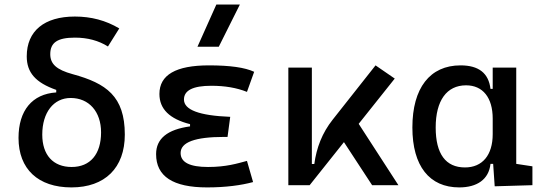

<svg xmlns="http://www.w3.org/2000/svg" viewBox="-20 -815 2384 845"><path d="M294.4 9.8C441.9 9.8 529.3 -76.2 529.3 -222.7C529.3 -391.6 447.3 -448.2 300.8 -488.3C227.1 -508.3 201.2 -534.2 201.2 -576.7C201.2 -627.9 233.4 -649.4 309.6 -649.4C365.7 -649.4 414.1 -636.2 455.1 -610.4L504.9 -689.9C445.8 -725.1 381.3 -742.2 309.6 -742.2C174.8 -742.2 97.7 -678.7 97.7 -566.9C97.7 -495.6 136.7 -451.2 227.5 -419.4V-408.2C121.6 -401.4 61.5 -328.6 61.5 -208C61.5 -70.8 147.9 9.8 294.4 9.8ZM295.4 -80.1C213.9 -80.1 166 -132.8 166 -222.7C166 -319.8 215.8 -383.8 291 -383.8C371.6 -383.8 424.8 -323.7 424.8 -232.4C424.8 -136.2 377 -80.1 295.4 -80.1Z M891.6 9.8C973.1 9.8 1041.5 0.5 1093.8 -13.7L1066.9 -106.9C1024.9 -95.7 976.1 -80.1 895.5 -80.1C814.9 -80.1 774.9 -100.6 774.9 -141.6C774.9 -189 838.4 -212.4 965.8 -212.4H981.4L993.2 -300.8C856.9 -306.2 789.6 -331.5 789.6 -377C789.6 -417.5 829.6 -437.5 910.2 -437.5C969.7 -437.5 1021.5 -428.7 1066.9 -410.6L1098.6 -499C1057.6 -518.1 991.7 -527.3 899.4 -527.3C753.9 -527.3 681.6 -485.4 681.6 -401.4C681.6 -335.4 726.1 -291.5 816.4 -268.6V-258.8C716.3 -245.1 667 -204.6 667 -136.7C667 -38.6 741.2 9.8 891.6 9.8ZM849.1 -609.4H942.9L1035.6 -794.9H932.1Z M1249 0H1342.8L1493.7 -189.5L1617.7 0H1733.4L1558.6 -270L1717.3 -469.2L1632.8 -527.3L1444.3 -288.6C1397.9 -230 1373 -165 1363.3 -93.3H1352.5V-517.6H1249Z M2001 9.8C2079.1 9.8 2131.3 -24.9 2138.7 -93.8H2150.4L2157.2 4.9L2323.2 0V-83L2252 -93.8V-517.6H2148.4V-423.8H2138.7C2130.4 -493.2 2086.9 -527.3 2006.8 -527.3C1872.1 -527.3 1794.9 -427.7 1794.9 -253.9C1794.9 -84 1870.1 9.8 2001 9.8ZM2148.4 -224.6C2148.4 -132.3 2103 -78.1 2026.4 -78.1C1941.4 -78.1 1897.5 -137.7 1897.5 -253.9C1897.5 -372.1 1945.8 -439.5 2031.2 -439.5C2105 -439.5 2148.4 -385.3 2148.4 -293Z"/></svg>

Font: CaskaydiaCove Nerd Font
Style: Regular
Weight: 400
Designer: Aaron Bell
Foundry: Saja Typeworks
Version: Version 2111.1;Nerd Fonts 2.3.3